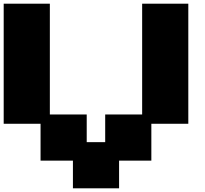

<svg xmlns="http://www.w3.org/2000/svg" viewBox="-20 -1020 1111 1040"><path d="M375 0V-149.9H199.7V-349.6H0V-1000H250V-399.9H449.7V-250H549.8V-399.9H750V-1000H1000V-349.6H799.8V-149.9H625V0Z"/></svg>

Font: Minecraft five bold
Style: Regular
Weight: 400
Designer: AngelloENF2
Foundry: https://fontstruct.com
Version: Version 1.0